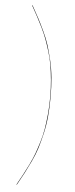

<svg xmlns="http://www.w3.org/2000/svg" viewBox="-63 -857 394 1013"><g transform="rotate(5 134.5 -350.0)"><path d="M66.9 -825.2Q90.3 -783.2 103 -759.3Q115.7 -735.4 134.5 -695.6Q153.3 -655.8 163.6 -622.8Q173.8 -589.8 184.3 -546.1Q194.8 -502.4 199.5 -453.9Q204.1 -405.3 204.1 -350.1Q204.1 -294.9 199.5 -246.3Q194.8 -197.8 184.3 -154.1Q173.8 -110.4 163.6 -77.4Q153.3 -44.4 134.5 -4.6Q115.7 35.2 103 59.1Q90.3 83 66.9 125L64.9 124Q85 87.9 95.9 67.9Q106.9 47.9 123.8 13.2Q140.6 -21.5 149.9 -46.6Q159.2 -71.8 170.7 -108.9Q182.1 -146 188 -180.4Q193.8 -214.8 198 -258.8Q202.1 -302.7 202.1 -350.1Q202.1 -397.5 198 -441.4Q193.8 -485.4 188 -519.8Q182.1 -554.2 170.7 -591.3Q159.2 -628.4 149.9 -653.6Q140.6 -678.7 123.8 -713.4Q106.9 -748 95.9 -768.1Q85 -788.1 64.9 -824.2Z"/></g></svg>

Font: Fira Sans Compressed Two
Style: Regular
Weight: 100
Width: 1
Designer: Carrois Corporate & Edenspiekermann AG
Foundry: Carrois Corporate GbR & Edenspiekermann AG
Version: Version 4.203;PS 004.203;hotconv 1.0.88;makeotf.lib2.5.64775